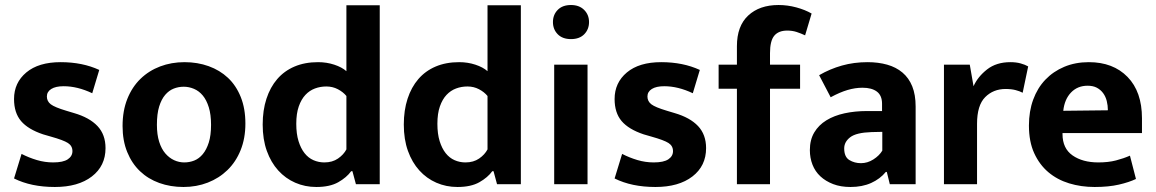

<svg xmlns="http://www.w3.org/2000/svg" viewBox="-20 -735 4610 766"><path d="M348 -363Q289 -391 234 -391Q202 -391 184.5 -380Q167 -369 167 -350Q167 -331 182.5 -319Q198 -307 245 -293L275 -284Q337 -266 369 -232Q401 -198 401 -144Q401 -73 346.5 -31Q292 11 199 11Q104 11 36 -23L66 -121Q95 -106 127 -96.5Q159 -87 192 -87Q232 -87 250.5 -99.5Q269 -112 269 -132Q269 -153 251 -164.5Q233 -176 183 -190L152 -199Q92 -219 64 -252Q36 -285 36 -340Q36 -405 85 -446Q134 -487 222 -487Q309 -487 376 -456Z M959 -242Q959 -183 940 -136Q921 -89 887.5 -56.5Q854 -24 809 -6.5Q764 11 712 11Q660 11 615.5 -5Q571 -21 538.5 -52Q506 -83 487.5 -128.5Q469 -174 469 -232Q469 -293 488 -340.5Q507 -388 540.5 -420.5Q574 -453 619 -470Q664 -487 716 -487Q768 -487 812.5 -471Q857 -455 889.5 -424.5Q922 -394 940.5 -348Q959 -302 959 -242ZM822 -237Q822 -278 813 -307Q804 -336 789 -354Q774 -372 754 -380.5Q734 -389 713 -389Q692 -389 673 -381.5Q654 -374 639 -356.5Q624 -339 615 -310Q606 -281 606 -237Q606 -198 615 -169.5Q624 -141 639.5 -123Q655 -105 674.5 -96Q694 -87 715 -87Q736 -87 755 -94.5Q774 -102 789 -120Q804 -138 813 -166.5Q822 -195 822 -237Z M1362 -714H1495V0H1400L1386 -52H1381Q1363 -27 1329.5 -8Q1296 11 1242 11Q1197 11 1158 -6Q1119 -23 1090 -55Q1061 -87 1044.5 -133Q1028 -179 1028 -238Q1028 -295 1043 -341Q1058 -387 1086 -419.5Q1114 -452 1155 -469.5Q1196 -487 1249 -487Q1283 -487 1313.5 -477Q1344 -467 1362 -451ZM1362 -352Q1349 -368 1328 -379Q1307 -390 1282 -390Q1258 -390 1236.5 -382Q1215 -374 1198.5 -356.5Q1182 -339 1172 -310.5Q1162 -282 1162 -241Q1162 -201 1171 -172Q1180 -143 1195 -124Q1210 -105 1230.5 -96Q1251 -87 1274 -87Q1306 -87 1328.5 -102.5Q1351 -118 1362 -139Z M1925 -714H2058V0H1963L1949 -52H1944Q1926 -27 1892.5 -8Q1859 11 1805 11Q1760 11 1721 -6Q1682 -23 1653 -55Q1624 -87 1607.5 -133Q1591 -179 1591 -238Q1591 -295 1606 -341Q1621 -387 1649 -419.5Q1677 -452 1718 -469.5Q1759 -487 1812 -487Q1846 -487 1876.5 -477Q1907 -467 1925 -451ZM1925 -352Q1912 -368 1891 -379Q1870 -390 1845 -390Q1821 -390 1799.5 -382Q1778 -374 1761.5 -356.5Q1745 -339 1735 -310.5Q1725 -282 1725 -241Q1725 -201 1734 -172Q1743 -143 1758 -124Q1773 -105 1793.5 -96Q1814 -87 1837 -87Q1869 -87 1891.5 -102.5Q1914 -118 1925 -139Z M2191 0V-477H2324V0ZM2258 -579Q2224 -579 2205 -598.5Q2186 -618 2186 -647Q2186 -676 2205 -695.5Q2224 -715 2258 -715Q2291 -715 2310.5 -695.5Q2330 -676 2330 -647Q2330 -618 2311 -598.5Q2292 -579 2258 -579Z M2744 -363Q2685 -391 2630 -391Q2598 -391 2580.5 -380Q2563 -369 2563 -350Q2563 -331 2578.5 -319Q2594 -307 2641 -293L2671 -284Q2733 -266 2765 -232Q2797 -198 2797 -144Q2797 -73 2742.5 -31Q2688 11 2595 11Q2500 11 2432 -23L2462 -121Q2491 -106 2523 -96.5Q2555 -87 2588 -87Q2628 -87 2646.5 -99.5Q2665 -112 2665 -132Q2665 -153 2647 -164.5Q2629 -176 2579 -190L2548 -199Q2488 -219 2460 -252Q2432 -285 2432 -340Q2432 -405 2481 -446Q2530 -487 2618 -487Q2705 -487 2772 -456Z M3086 -715Q3122 -715 3157 -705.5Q3192 -696 3218 -681L3192 -594Q3175 -602 3158 -607.5Q3141 -613 3121 -613Q3086 -613 3069 -592.5Q3052 -572 3052 -523V-477H3172V-381H3052V0H2920V-381H2847V-477H2920V-551Q2920 -631 2965 -673Q3010 -715 3086 -715Z M3248 -435Q3291 -460 3339 -473.5Q3387 -487 3441 -487Q3484 -487 3519.5 -477Q3555 -467 3580.5 -445.5Q3606 -424 3619.5 -390.5Q3633 -357 3633 -310V0H3530L3518 -49H3514Q3491 -21 3455.5 -5Q3420 11 3373 11Q3334 11 3304 -0.5Q3274 -12 3253 -31.5Q3232 -51 3221.5 -78Q3211 -105 3211 -136Q3211 -177 3228.5 -206.5Q3246 -236 3277 -255Q3308 -274 3349.5 -283Q3391 -292 3439 -292H3499V-321Q3499 -354 3478.5 -369.5Q3458 -385 3421 -385Q3392 -385 3361.5 -376Q3331 -367 3294 -347ZM3500 -209 3457 -208Q3396 -206 3372 -187.5Q3348 -169 3348 -143Q3348 -109 3368.5 -96.5Q3389 -84 3415 -84Q3441 -84 3464.5 -99Q3488 -114 3500 -134Z M3746 0V-477H3849L3864 -391Q3881 -429 3918 -458Q3955 -487 4011 -487Q4034 -487 4052 -482Q4070 -477 4082 -470L4060 -365Q4049 -371 4032 -375.5Q4015 -380 3992 -380Q3943 -380 3910.5 -347.5Q3878 -315 3878 -241V0Z M4536 -204H4219V-200Q4219 -143 4259 -115Q4299 -87 4362 -87Q4402 -87 4432.5 -95Q4463 -103 4488 -114L4512 -21Q4485 -8 4444 1.5Q4403 11 4347 11Q4293 11 4245.5 -3.5Q4198 -18 4162.5 -48Q4127 -78 4106 -124Q4085 -170 4085 -234Q4085 -291 4102 -337.5Q4119 -384 4150.5 -417Q4182 -450 4226 -468.5Q4270 -487 4324 -487Q4421 -487 4478.5 -428Q4536 -369 4536 -263ZM4400 -295Q4400 -314 4395.5 -332Q4391 -350 4381 -363.5Q4371 -377 4356 -385Q4341 -393 4319 -393Q4279 -393 4253 -366Q4227 -339 4222 -293Z"/></svg>

Font: Mukta
Style: Bold
Weight: 700
Designer: Girish Dalvi and Yashodeep Gholap
Foundry: Ek Type
Version: Version 2.538;PS 1.002;hotconv 16.6.51;makeotf.lib2.5.65220;